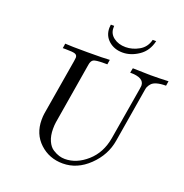

<svg xmlns="http://www.w3.org/2000/svg" viewBox="-157 -1031 1143 1193"><g transform="rotate(20 415.0 -434.5)"><path d="M142.1 -651.9Q143.1 -656.7 145 -668Q147 -679.2 147 -683.1Q183.1 -680.2 293.9 -680.2Q406.7 -680.2 441.9 -683.1L437 -651.9H415Q358.9 -651.9 345 -643.3Q331.1 -634.8 327.1 -608.9L259.8 -204.1Q256.8 -186 256.8 -160.2Q256.8 -114.3 271.5 -81.5Q286.1 -48.8 309.1 -34.4Q332 -20 351.1 -14.4Q370.1 -8.8 389.2 -8.8Q466.3 -8.8 534.7 -69.3Q603 -129.9 620.1 -231L678.2 -576.2Q681.2 -592.3 681.2 -599.1Q681.2 -652.3 587.9 -651.9L594.2 -683.1Q684.1 -680.2 710.9 -680.2Q772.9 -680.2 830.1 -683.1L825.2 -651.9Q789.1 -651.9 765.1 -645Q741.2 -638.2 730.2 -625Q719.2 -611.8 715.6 -603Q711.9 -594.2 710 -580.1L650.9 -225.1Q634.8 -126 557.9 -52Q481 22 386.2 22Q296.4 22 233.6 -36.6Q170.9 -95.2 170.9 -189Q170.9 -212.9 173.8 -231L235.8 -600.1L238.8 -624Q238.8 -640.1 224.9 -646Q210.9 -651.9 163.1 -651.9ZM371.1 -869.1Q371.1 -877 373 -891.1H395V-877Q395 -838.9 427 -814.9Q459 -791 505.9 -791Q550.8 -791 594 -815.4Q637.2 -839.8 649.9 -891.1H672.9Q657.7 -823.2 606 -788.1Q554.2 -752.9 500 -752.9Q444.8 -752.9 408 -785.2Q371.1 -817.4 371.1 -869.1Z"/></g></svg>

Font: CMU Serif Extra
Style: RomanSlanted
Weight: 500
Italic angle: -9.46001°
Version: Version 0.7.0